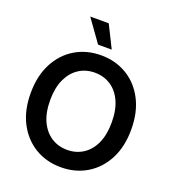

<svg xmlns="http://www.w3.org/2000/svg" viewBox="-166 -1070 1089 1208"><g transform="rotate(20 378.5 -466.5)"><path d="M378.9 10.7Q282.2 10.7 206.1 -34.9Q129.9 -80.6 85.9 -164.6Q42 -248.5 42 -363.3Q42 -479 85.9 -563.2Q129.9 -647.5 206.1 -692.9Q282.2 -738.3 378.9 -738.3Q475.1 -738.3 551.3 -692.9Q627.4 -647.5 671.4 -563.2Q715.3 -479 715.3 -363.3Q715.3 -248 671.4 -164.1Q627.4 -80.1 551.3 -34.7Q475.1 10.7 378.9 10.7ZM378.9 -105.5Q438 -105.5 484.6 -135.3Q531.2 -165 557.9 -222.7Q584.5 -280.3 584.5 -363.3Q584.5 -446.8 557.9 -504.6Q531.2 -562.5 484.6 -592.3Q438 -622.1 378.9 -622.1Q319.3 -622.1 272.7 -592Q226.1 -562 199.2 -504.4Q172.4 -446.8 172.4 -363.3Q172.4 -280.3 199.2 -222.9Q226.1 -165.5 272.7 -135.5Q319.3 -105.5 378.9 -105.5ZM336.4 -794.4 229.5 -943.8H353.5L427.7 -794.4Z"/></g></svg>

Font: Inter 24pt SemiBold
Style: Regular
Weight: 600
Designer: Rasmus Andersson
Foundry: rsms
Version: Version 4.001;git-66647c0bb